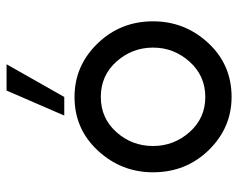

<svg xmlns="http://www.w3.org/2000/svg" viewBox="-92 -642 742 599"><g transform="rotate(-90 279.5 -342.0)"><path d="M219 -513 297 -693H379L277 -513ZM42 -236Q42 -335 109.5 -408Q177 -481 277 -481Q374 -481 443.5 -409.5Q513 -338 513 -236Q513 -137 445.5 -64Q378 9 277 9Q181 9 111.5 -62Q42 -133 42 -236ZM124 -236Q124 -171 167.5 -122Q211 -73 277 -73Q343 -73 387 -122Q431 -171 431 -236Q431 -301 387.5 -350Q344 -399 277 -399Q211 -399 167.5 -350.5Q124 -302 124 -236Z"/></g></svg>

Font: Coval
Style: Light
Weight: 300
Foundry: Context Ltd
Version: Version 001.000